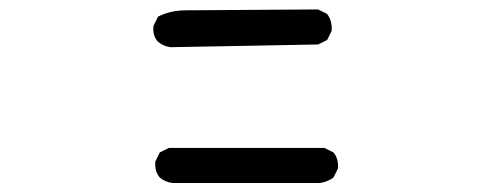

<svg xmlns="http://www.w3.org/2000/svg" viewBox="-20 -582 1040 417"><path d="M354.5 -184.6Q338.9 -186.5 327.1 -196.3Q315.4 -210 317.4 -231.4L327.1 -251L346.7 -260.7H684.6L704.1 -251Q715.8 -237.3 713.9 -215.8L704.1 -196.3Q690.4 -186.5 674.8 -184.6ZM350.6 -479.5Q335 -481.4 323.2 -491.2Q310.5 -504.9 313.5 -526.4L323.2 -545.9Q350.6 -559.6 383.8 -559.6Q417 -559.6 670.9 -561.5L690.4 -551.8Q702.1 -536.1 700.2 -514.6L690.4 -495.1L670.9 -485.4Z"/></svg>

Font: JasonHandwriting2
Style: Regular
Weight: 400
Version: Version 1.05.10